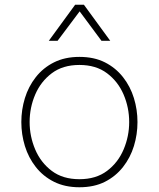

<svg xmlns="http://www.w3.org/2000/svg" viewBox="-20 -780 670 810"><path d="M186 -608 297 -760H334L445 -608H408L316 -732L223 -608ZM315 10Q254 10 208 -13Q162 -36 131 -75.5Q100 -115 85 -164Q70 -213 70 -265Q70 -317 85 -366Q100 -415 131 -454.5Q162 -494 208 -517Q254 -540 315 -540Q377 -540 422.5 -517Q468 -494 499 -454.5Q530 -415 545 -366Q560 -317 560 -265Q560 -213 545 -164Q530 -115 499 -75.5Q468 -36 422.5 -13Q377 10 315 10ZM315 -24Q385 -24 431.5 -59Q478 -94 501.5 -149.5Q525 -205 525 -265Q525 -326 501.5 -381Q478 -436 431.5 -471Q385 -506 315 -506Q245 -506 198.5 -471Q152 -436 128.5 -381Q105 -326 105 -265Q105 -205 128.5 -149.5Q152 -94 198.5 -59Q245 -24 315 -24Z"/></svg>

Font: Be Vietnam Pro Thin
Style: Regular
Weight: 100
Designer: Lam Bao, Tony Le, Vietanh Nguyen
Foundry: Yellow Type Foundry
Version: Version 1.002; ttfautohint (v1.8.3)